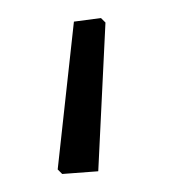

<svg xmlns="http://www.w3.org/2000/svg" viewBox="-20 -52 187 213"><path d="M44 136 62 -28 92 -32 97 -27 89 138 49 141Z"/></svg>

Font: Luna Sans Light
Style: Regular
Weight: 300
Designer: Juan Pablo del Peral
Foundry: Huerta Tipografica
Version: Version 2.001; ttfautohint (v1.5)